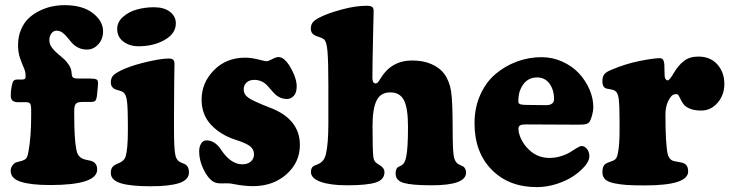

<svg xmlns="http://www.w3.org/2000/svg" viewBox="-20 -728 2911 764"><path d="M83.5 -321.3H51.3Q22.9 -321.3 22.9 -346.7Q22.9 -374 30.3 -399.9Q34.2 -411.6 48.3 -411.6H67.9Q76.2 -411.6 79.1 -414.3Q82 -417 82 -425.3V-426.8Q82 -441.9 74.5 -458.7Q66.9 -475.6 59.3 -498Q51.8 -520.5 51.8 -548.3Q51.8 -582 63.5 -609.9Q75.2 -637.7 94.2 -655.5Q113.3 -673.3 137.9 -685.3Q162.6 -697.3 187.5 -702.4Q212.4 -707.5 236.8 -707.5Q308.1 -707.5 349.1 -676Q390.1 -644.5 390.1 -603Q390.1 -572.8 371.3 -551.8Q352.5 -530.8 325.7 -530.8Q306.2 -530.8 291 -538.6Q275.9 -546.4 266.1 -557.4Q256.3 -568.4 247.8 -579.3Q239.3 -590.3 228.5 -598.1Q217.8 -606 205.1 -606Q192.9 -606 184.6 -595Q176.3 -584 176.3 -568.4Q176.3 -553.7 185.1 -540.8Q193.8 -527.8 206.5 -517.1Q219.2 -506.3 231.9 -495.4Q244.6 -484.4 254.4 -469.2Q264.2 -454.1 265.1 -436.5L265.6 -430.7Q267.1 -420.9 272.7 -418.2Q278.3 -415.5 289.6 -415.5H336.9Q355.5 -415.5 362.8 -412.4Q370.1 -409.2 370.1 -397.5Q370.1 -386.7 365.7 -347.2Q363.8 -332 359.1 -327.1Q354.5 -322.3 340.8 -322.3H305.7Q288.1 -322.3 281.7 -314.7Q275.4 -307.1 275.4 -288.1V-268.6Q275.4 -175.3 283.7 -132.8Q288.1 -107.4 306.2 -97.7Q314.5 -93.3 329.1 -90.8Q343.8 -88.4 349.6 -85Q366.7 -75.7 366.7 -53.7Q366.7 8.3 180.2 8.3Q103 8.3 62.7 -4.6Q22.5 -17.6 22.5 -48.3Q22.5 -59.1 28.3 -67.9Q34.2 -76.7 41.5 -80.6Q46.4 -83 57.4 -85.4Q68.4 -87.9 75.2 -91.3Q83.5 -94.7 87.2 -102.3Q90.8 -109.9 93.3 -125Q104 -183.6 104 -266.6V-293.9Q104 -309.1 100.1 -315.2Q96.2 -321.3 83.5 -321.3ZM446.3 -612.8Q446.3 -640.6 469.7 -661.1Q493.2 -681.6 525.6 -690.4Q558.1 -699.2 592.8 -699.2Q632.8 -699.2 656.2 -681.2Q679.7 -663.1 679.7 -634.8Q679.7 -594.7 635.5 -569.3Q591.3 -543.9 531.7 -543.9Q495.6 -543.9 470.9 -562.5Q446.3 -581.1 446.3 -612.8ZM488.8 -208V-237.8Q488.8 -293.9 485.6 -322.8Q482.4 -351.6 471.7 -359.9Q464.8 -365.2 451.7 -368.7Q438.5 -372.1 435.5 -374Q420.9 -382.8 420.9 -399.4Q420.9 -418.9 432.4 -429.7Q443.8 -440.4 479 -455.6Q514.2 -470.2 568.4 -482.7Q622.6 -495.1 650.9 -495.1Q664.1 -495.1 669.2 -490.2Q674.3 -485.4 674.3 -472.2Q674.3 -464.8 673.3 -411.9Q672.4 -358.9 672.4 -282.2V-210.4Q672.4 -136.7 677.7 -111.3Q681.6 -91.8 694.3 -84.5Q698.7 -81.5 707.3 -78.4Q715.8 -75.2 719.7 -72.3Q731.9 -63 731.9 -42Q731.9 -12.7 693.8 0.2Q655.8 13.2 578.6 13.2Q499.5 13.2 460.2 1Q420.9 -11.2 420.9 -40Q420.9 -59.6 432.6 -68.4Q437.5 -72.3 447.8 -76.7Q458 -81.1 460.4 -82.5Q475.6 -91.3 480 -105.5Q488.8 -135.3 488.8 -208Z M856.4 -137.2Q896.5 -74.2 943.8 -74.2Q966.3 -74.2 978.5 -85.7Q990.7 -97.2 990.7 -112.8Q990.7 -133.8 975.3 -146Q960 -158.2 914.1 -172.9Q856 -192.4 819.1 -232.2Q782.2 -272 782.2 -332Q782.2 -398.4 831.1 -448.5Q879.9 -498.5 955.6 -498.5Q979 -498.5 1007.1 -491.5Q1035.2 -484.4 1039.6 -484.4Q1047.9 -484.4 1063.2 -492.7Q1078.6 -501 1087.9 -501Q1112.3 -501 1136.5 -458.7Q1160.6 -416.5 1160.6 -383.8Q1160.6 -358.9 1148.9 -346.4Q1137.2 -334 1121.6 -334Q1096.7 -334 1076.2 -351.6Q1070.8 -356.4 1058.6 -370.6Q1046.4 -384.8 1043.5 -387.7Q1022 -410.2 991.7 -410.2Q972.7 -410.2 961.2 -399.7Q949.7 -389.2 949.7 -372.6Q949.7 -352.1 968.5 -338.9Q987.3 -325.7 1049.8 -301.3Q1173.3 -256.3 1173.3 -150.9Q1173.3 -82 1120.1 -34.7Q1066.9 12.7 986.8 12.7Q968.3 12.7 950.7 10.7Q933.1 8.8 916.3 5.6Q899.4 2.4 895.5 2Q880.4 1 869.4 1.7Q858.4 2.4 847.2 1Q835.9 -0.5 827.1 -6.3Q806.6 -19.5 789.6 -54.7Q772.5 -89.8 772.5 -125.5Q772.5 -144 780.3 -156.7Q788.1 -169.4 801.3 -169.4Q833 -169.4 856.4 -137.2Z M1286.6 -238.8V-387.7Q1286.6 -481.9 1283.2 -522.7Q1279.8 -563.5 1269 -571.8Q1261.7 -577.1 1249 -581.1Q1236.3 -585 1231.9 -587.9Q1216.8 -595.7 1216.8 -613.3Q1216.8 -627.9 1223.6 -637.7Q1230.5 -647.5 1251 -658.2Q1284.7 -675.3 1339.8 -690.2Q1395 -705.1 1439 -705.1Q1453.6 -705.1 1460.2 -700.9Q1466.8 -696.8 1466.8 -684.6Q1466.8 -681.2 1464.4 -577.9Q1461.9 -474.6 1461.9 -418.9Q1461.9 -396 1474.6 -396Q1479.5 -396 1483.6 -400.4Q1487.8 -404.8 1494.6 -416.5Q1537.6 -487.3 1620.1 -487.3Q1664.1 -487.3 1696.8 -472.9Q1729.5 -458.5 1747.1 -435.1Q1768.6 -405.8 1774.9 -365Q1781.2 -324.2 1781.2 -215.8Q1781.2 -131.8 1785.6 -106.9Q1789.1 -87.9 1798.8 -78.6Q1802.2 -75.7 1806.4 -73.5Q1810.5 -71.3 1815.4 -69.3Q1820.3 -67.4 1822.8 -65.9Q1834.5 -57.6 1834.5 -41Q1834.5 9.3 1697.8 9.3Q1619.1 9.3 1586.7 0Q1554.2 -9.3 1554.2 -37.6Q1554.2 -56.2 1563.5 -63Q1564.9 -64 1569.3 -65.7Q1573.7 -67.4 1577.1 -69.6Q1580.6 -71.8 1583.5 -74.7Q1591.8 -82 1596.2 -103.5Q1603.5 -135.3 1603.5 -224.6Q1603.5 -297.9 1587.4 -329.1Q1571.3 -360.4 1533.2 -360.4Q1494.1 -360.4 1478.3 -327.6Q1462.4 -294.9 1462.4 -227.1Q1462.4 -128.9 1465.8 -101.6Q1468.3 -85.9 1479 -78.6Q1495.1 -68.4 1500 -64Q1509.8 -55.2 1509.8 -43Q1509.8 -12.7 1474.9 -1.7Q1439.9 9.3 1361.3 9.3Q1293.9 9.3 1255.6 -4.6Q1217.3 -18.6 1217.3 -43.5Q1217.3 -59.6 1226.6 -66.4Q1230 -68.8 1239.7 -72.5Q1249.5 -76.2 1254.4 -79.6Q1270.5 -89.4 1276.4 -112.8Q1286.6 -153.3 1286.6 -238.8Z M2134.8 -500.5Q2179.2 -500.5 2218.5 -482.4Q2257.8 -464.4 2284.2 -435.8Q2310.5 -407.2 2325.7 -372.1Q2340.8 -336.9 2340.8 -302.7Q2340.8 -286.1 2335.9 -269Q2331.1 -252 2327.1 -245.1Q2322.3 -237.8 2313.7 -234.9Q2305.2 -231.9 2281.7 -231.9L2071.3 -232.9Q2055.7 -232.9 2049.3 -229Q2043 -225.1 2043 -215.8Q2043 -203.1 2047.4 -190.4Q2060.5 -152.3 2092 -126Q2123.5 -99.6 2167 -99.6Q2190.4 -99.6 2213.4 -106.9Q2236.3 -114.3 2250 -123.3Q2263.7 -132.3 2276.1 -139.6Q2288.6 -147 2293.9 -147Q2306.2 -147 2315.7 -135.3Q2325.2 -123.5 2325.2 -105.5Q2325.2 -88.9 2307.9 -67.9Q2290.5 -46.9 2262.9 -28.1Q2235.4 -9.3 2195.8 3.7Q2156.2 16.6 2116.2 16.6Q2004.9 16.6 1936.5 -52.7Q1868.2 -122.1 1868.2 -237.8Q1868.2 -298.8 1890.6 -349.6Q1913.1 -400.4 1950.7 -432.6Q1988.3 -464.8 2035.9 -482.7Q2083.5 -500.5 2134.8 -500.5ZM2153.8 -309.6Q2168.5 -309.6 2176.5 -315.7Q2184.6 -321.8 2184.6 -333Q2184.6 -370.6 2166.5 -395.3Q2148.4 -419.9 2116.7 -419.9Q2068.4 -419.9 2048.3 -365.7Q2042.5 -347.2 2042.5 -324.2Q2042.5 -315.9 2050.3 -313.2Q2058.1 -310.5 2075.2 -310.5Z M2445.3 -206.1V-246.1Q2445.3 -310.5 2441.9 -335.2Q2438.5 -359.9 2427.2 -366.7Q2420.4 -371.1 2406.7 -373Q2393.1 -375 2388.7 -377.4Q2377 -383.3 2377 -404.3Q2377 -423.3 2385 -432.9Q2393.1 -442.4 2411.6 -449.7Q2468.3 -474.1 2525.4 -485.4Q2582.5 -496.6 2605.5 -496.6Q2621.6 -496.6 2623.5 -472.2Q2624.5 -448.7 2624.5 -431.2Q2624.5 -419.4 2628.2 -413.8Q2631.8 -408.2 2636.2 -408.2Q2644.5 -408.2 2661.1 -437.5Q2679.2 -468.3 2701.7 -485.6Q2724.1 -502.9 2758.8 -502.9Q2806.6 -502.9 2834.5 -471.7Q2862.3 -440.4 2862.3 -393.6Q2862.3 -350.6 2835.7 -319.3Q2809.1 -288.1 2770 -288.1Q2744.6 -288.1 2727.1 -294.9Q2709.5 -301.8 2701.7 -311.3Q2693.8 -320.8 2689.5 -330.3Q2685.1 -339.8 2681.2 -346.7Q2677.2 -353.5 2671.9 -353.5Q2659.2 -353.5 2652.3 -346.2Q2627.9 -317.9 2627.9 -272Q2627.9 -156.7 2636.7 -115.7Q2642.1 -93.8 2657.7 -88.4Q2663.1 -86.4 2679.4 -83.7Q2695.8 -81.1 2702.6 -77.6Q2718.3 -69.3 2718.3 -45.9Q2718.3 9.8 2546.4 9.8Q2502 9.8 2475.1 8.1Q2448.2 6.3 2423.6 1.2Q2398.9 -3.9 2387.9 -14.6Q2377 -25.4 2377 -43Q2377 -67.4 2389.2 -75.7Q2396 -80.6 2407 -84Q2418 -87.4 2422.9 -90.3Q2435.1 -96.2 2438.5 -117.7Q2445.3 -149.4 2445.3 -206.1Z"/></svg>

Font: Cooper* ExtraBold
Style: Regular
Weight: 800
Designer: Owen Earl
Foundry: indestructible type*
Version: Version 0.001